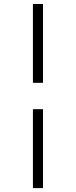

<svg xmlns="http://www.w3.org/2000/svg" viewBox="-20 -756 385 974"><path d="M147 198.2V-202.1H198.2V198.2ZM147 -335.9V-735.8H198.2V-335.9Z"/></svg>

Font: Charis SIL Cyr
Style: Italic
Weight: 400
Italic angle: -11°
Foundry: SIL International
Version: Version 5.000